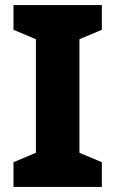

<svg xmlns="http://www.w3.org/2000/svg" viewBox="-20 -734 453 754"><path d="M380 0H33V-97L121 -134V-580L33 -617V-714H380V-617L292 -580V-134L380 -97Z"/></svg>

Font: Noto Sans Sinhala ExtraBold
Style: Regular
Weight: 800
Designer: Jelle Bosma - Monotype Design Team
Foundry: Monotype Imaging Inc.
Version: Version 2.006; ttfautohint (v1.8.4.7-5d5b)